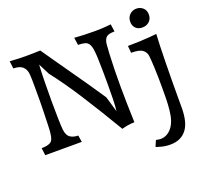

<svg xmlns="http://www.w3.org/2000/svg" viewBox="-144 -815 1232 1180"><g transform="rotate(-20 472.5 -225.5)"><path d="M531 11Q440 -142 365.5 -258Q291 -374 222 -462L185 -535Q182 -487 181 -422.5Q180 -358 180 -296Q180 -228 181.5 -178Q183 -128 185 -109Q190 -70 211 -56.5Q232 -43 262 -43L269 1H30L24 -47Q62 -47 82 -58.5Q102 -70 106 -116Q108 -132 109 -163Q110 -194 111 -228.5Q112 -263 112.5 -290Q113 -317 113 -323Q113 -339 113 -364Q113 -389 113 -415.5Q113 -442 112.5 -464Q112 -486 111 -496Q109 -530 89 -548.5Q69 -567 28 -567L22 -616Q53 -614 78.5 -613Q104 -612 129 -612Q152 -612 173 -612.5Q194 -613 221 -614Q240 -586 274 -537.5Q308 -489 348.5 -431Q389 -373 430 -314Q471 -255 504 -205L534 -103Q538 -135 539 -183Q540 -231 540 -277Q540 -316 539.5 -357.5Q539 -399 538 -434Q537 -469 535 -487Q532 -523 522.5 -540Q513 -557 495.5 -562Q478 -567 451 -567L444 -616Q476 -614 503.5 -612.5Q531 -611 573 -611Q596 -611 622 -612Q648 -613 683 -617L690 -568Q650 -568 636 -555Q622 -542 618 -513Q616 -493 613.5 -447Q611 -401 610 -345.5Q609 -290 609 -240Q609 -188 610.5 -124.5Q612 -61 614 -2Q586 -1 567 2.5Q548 6 531 11ZM776 203Q745 203 718.5 196Q692 189 684 185L701 146Q709 147 716 148.5Q723 150 730 150Q774 150 804.5 112.5Q835 75 842 2Q846 -36 846.5 -74Q847 -112 847 -147Q847 -218 844.5 -274Q842 -330 839 -353Q836 -379 815 -394.5Q794 -410 741 -410L737 -456Q774 -456 811.5 -457.5Q849 -459 879.5 -461.5Q910 -464 926 -466Q924 -436 922.5 -387Q921 -338 920 -280.5Q919 -223 918.5 -166.5Q918 -110 918 -65V13Q918 111 881 157Q844 203 776 203ZM860 -532Q833 -532 817 -548Q801 -564 801 -590Q801 -619 819.5 -636.5Q838 -654 863 -654Q888 -654 906 -638Q924 -622 924 -594Q924 -566 906 -549Q888 -532 860 -532Z"/></g></svg>

Font: Maname
Style: Regular
Weight: 400
Designer: Pathum Egodawatta
Foundry: mooniak
Version: Version 1.000; ttfautohint (v1.8.4.7-5d5b)